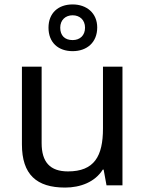

<svg xmlns="http://www.w3.org/2000/svg" viewBox="-20 -837 658 867"><path d="M308 -606C372 -606 419 -645 419 -713C419 -778 371 -817 308 -817C243 -817 199 -778 199 -712C199 -645 243 -606 308 -606ZM308 -656C272 -656 252 -677 252 -712C252 -747 276 -768 308 -768C340 -768 364 -747 364 -712C364 -677 341 -656 308 -656ZM533 -536H445V-257C445 -132 406 -63 287 -63C206 -63 168 -105 168 -191V-536H79V-185C79 -49 145 10 274 10C343 10 409 -15 444 -71H448L461 0H533Z"/></svg>

Font: Noto Sans Sunuwar
Style: Regular
Weight: 400
Designer: Anshuman Pandey
Foundry: Jamra Patel LLC
Version: Version 1.000